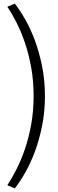

<svg xmlns="http://www.w3.org/2000/svg" viewBox="-20 -816 326 1072"><path d="M62.7 235.9Q90.5 200.5 120.2 148.6Q150 96.8 174.6 31.1Q199.1 -34.5 215 -113Q230.9 -191.4 230.9 -279.5Q230.9 -367.7 215 -446.4Q199.1 -525 174.6 -590.9Q150 -656.8 120.2 -708.6Q90.5 -760.5 62.7 -795.9L20.9 -778.2Q46.8 -740 73 -688.6Q99.1 -637.3 120.2 -574.1Q141.4 -510.9 154.6 -436.8Q167.7 -362.7 167.7 -279.5Q167.7 -196.4 154.3 -122.3Q140.9 -48.2 119.6 14.8Q98.2 77.7 72.1 129.1Q45.9 180.5 20.9 218.2Z"/></svg>

Font: Spartan
Style: Regular
Weight: 400
Designer: Matt Bailey, Mirko Velimirovic
Foundry: Matt Bailey
Version: Version 1.005